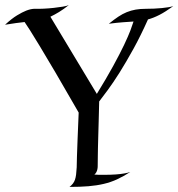

<svg xmlns="http://www.w3.org/2000/svg" viewBox="-42 -735 705 759"><path d="M473.1 -55.2Q445.8 -37.6 420.9 -26.1Q396 -14.6 368.2 -8.1Q340.3 -1.5 307.6 1.2Q274.9 3.9 232.9 3.9Q241.2 -2.9 246.3 -9.5Q251.5 -16.1 254.4 -24.7Q257.3 -33.2 258.8 -44.9Q260.3 -56.6 261.2 -73.2Q261.2 -87.4 262.2 -116.2Q263.2 -140.6 264.6 -182.6Q266.1 -224.6 269 -290Q215.8 -382.8 178.2 -446.8Q140.6 -510.7 115.5 -552.2Q90.3 -593.8 76.2 -616Q62 -638.2 55.2 -647.9Q41 -646.5 21.2 -643.8Q1.5 -641.1 -22 -637.2Q4.4 -661.6 25.4 -674.3Q46.4 -687 61.5 -692.9Q79.1 -699.7 92.8 -700.2Q110.4 -699.7 130.9 -700.7Q151.4 -701.7 170.9 -703.9Q190.4 -706.1 206.3 -708.7Q222.2 -711.4 230 -714.8Q209 -698.2 191.4 -687.5Q173.8 -676.8 157.2 -668.9L340.8 -363.8Q378.9 -425.8 405.3 -473.9Q431.6 -522 448.5 -557.4Q465.3 -592.8 473.9 -615.7Q482.4 -638.7 485.8 -649.9Q471.7 -648.9 446.5 -647.2Q421.4 -645.5 388.2 -641.1Q408.7 -657.7 425.5 -668.9Q442.4 -680.2 459.2 -687Q476.1 -693.8 494.1 -697Q512.2 -700.2 535.2 -700.2Q550.8 -700.2 567.1 -700.9Q583.5 -701.7 598.1 -703.1Q612.8 -704.6 624.5 -706.5Q636.2 -708.5 643.1 -710.9Q612.3 -688.5 588.6 -676.3Q564.9 -664.1 543 -658.2Q514.6 -594.7 485.6 -542Q456.5 -489.3 430.7 -448.2Q404.8 -407.2 383.5 -378.4Q362.3 -349.6 350.1 -334Q349.1 -290 348.1 -255.6Q347.2 -221.2 346.4 -194.8Q345.7 -168.5 345.2 -149.7Q344.7 -130.9 344.7 -117.7Q343.8 -87.4 344.2 -77.1Q344.2 -71.3 342.8 -65.4Q341.8 -60.1 338.9 -54.4Q335.9 -48.8 331.1 -44.9Q340.8 -43.9 349.9 -43.9Q358.9 -43.9 367.2 -43.9Q395.5 -43.9 415.8 -45.4Q436 -46.9 448.7 -49.3Q463.9 -51.8 473.1 -55.2Z"/></svg>

Font: Quintessential
Style: Regular
Weight: 400
Designer: Astigmatic (AOETI)
Foundry: Astigmatic (AOETI)
Version: Version 1.000